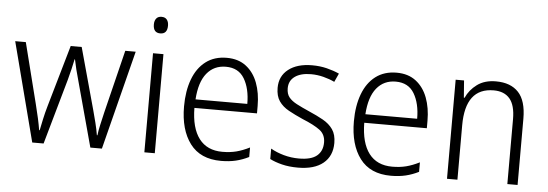

<svg xmlns="http://www.w3.org/2000/svg" viewBox="-49 -874 2930 1027"><g transform="rotate(5 1416.5 -360.0)"><path d="M367 -350Q358 -381 351 -409.5Q344 -438 339 -463H337Q332 -438 325 -409Q318 -380 310 -350L211 0H150L12 -532H69L151 -207Q172 -125 181 -69H184Q189 -94 196.5 -129Q204 -164 215 -202L310 -532H369L460 -201Q469 -168 477.5 -134Q486 -100 491 -69H494Q497 -95 504 -125.5Q511 -156 520 -195L603 -532H659L524 0H462Z M781 -730Q800 -730 809.5 -718Q819 -706 819 -686Q819 -641 781 -641Q743 -641 743 -686Q743 -706 752.5 -718Q762 -730 781 -730ZM808 -532V0H752V-532Z M1148 -542Q1210 -542 1251.5 -510Q1293 -478 1313.5 -423.5Q1334 -369 1334 -300V-260H998Q999 -152 1042 -95.5Q1085 -39 1167 -39Q1208 -39 1241.5 -47.5Q1275 -56 1313 -75V-24Q1279 -7 1243.5 1.5Q1208 10 1164 10Q1053 10 997.5 -64Q942 -138 942 -263Q942 -346 965.5 -409Q989 -472 1035 -507Q1081 -542 1148 -542ZM1147 -494Q1083 -494 1044.5 -446.5Q1006 -399 1000 -306H1278Q1278 -388 1246.5 -441Q1215 -494 1147 -494Z M1760 -138Q1760 -68 1712.5 -29Q1665 10 1577 10Q1529 10 1491 0.5Q1453 -9 1426 -23V-79Q1457 -61 1496.5 -50Q1536 -39 1578 -39Q1644 -39 1674.5 -64.5Q1705 -90 1705 -136Q1705 -179 1673.5 -202.5Q1642 -226 1580 -251Q1537 -270 1503.5 -288.5Q1470 -307 1451 -334.5Q1432 -362 1432 -406Q1432 -469 1479 -505.5Q1526 -542 1606 -542Q1648 -542 1684.5 -533Q1721 -524 1752 -510L1731 -464Q1704 -477 1671 -485.5Q1638 -494 1604 -494Q1549 -494 1517.5 -471.5Q1486 -449 1486 -408Q1486 -378 1500.5 -360Q1515 -342 1542.5 -327.5Q1570 -313 1611 -295Q1653 -277 1687 -258Q1721 -239 1740.5 -211Q1760 -183 1760 -138Z M2060 -542Q2122 -542 2163.5 -510Q2205 -478 2225.5 -423.5Q2246 -369 2246 -300V-260H1910Q1911 -152 1954 -95.5Q1997 -39 2079 -39Q2120 -39 2153.5 -47.5Q2187 -56 2225 -75V-24Q2191 -7 2155.5 1.5Q2120 10 2076 10Q1965 10 1909.5 -64Q1854 -138 1854 -263Q1854 -346 1877.5 -409Q1901 -472 1947 -507Q1993 -542 2060 -542ZM2059 -494Q1995 -494 1956.5 -446.5Q1918 -399 1912 -306H2190Q2190 -388 2158.5 -441Q2127 -494 2059 -494Z M2593 -542Q2672 -542 2714 -497Q2756 -452 2756 -356V0H2701V-349Q2701 -423 2671.5 -458Q2642 -493 2585 -493Q2433 -493 2433 -292V0H2377V-532H2422L2429 -440H2433Q2452 -483 2492 -512.5Q2532 -542 2593 -542Z"/></g></svg>

Font: Noto Sans Tamil SemiCondensed Light
Style: Regular
Weight: 300
Width: 4
Designer: Jelle Bosma - Monotype Design Team
Foundry: Monotype Imaging Inc.
Version: Version 2.004; ttfautohint (v1.8.4.7-5d5b)